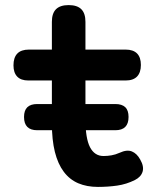

<svg xmlns="http://www.w3.org/2000/svg" viewBox="-20 -725 640 755"><path d="M126.5 -212.9Q100.5 -212.9 87.5 -225.9Q74.5 -238.9 74.5 -264.9Q74.5 -290.9 87.5 -303.4Q100.5 -315.9 126.5 -315.9H433.5Q459.5 -315.9 472.5 -303.5Q485.5 -291.2 485.5 -265Q485.5 -238.9 472.5 -225.9Q459.5 -212.9 433.5 -212.9ZM474.1 -530Q503.9 -530 519 -514.7Q534 -499.4 534 -469.6Q534 -439.8 519 -424.1Q503.9 -408.5 474.1 -408.5H91.5Q62.4 -408.5 47.7 -423.8Q33 -439.1 33 -468.2Q33 -498.7 48 -514.3Q63.1 -530 93.6 -530ZM450.5 -124.3Q478.9 -137.4 498.6 -129.5Q518.3 -121.5 531.4 -97.6Q546.9 -70.6 540.7 -49.9Q534.4 -29.2 510.5 -17.1Q477 -0.4 440.9 4.8Q404.9 10 365 10Q321.3 10 287.6 -4.4Q253.9 -18.8 230.8 -49.5Q207.7 -80.2 195.8 -127.5Q184 -174.8 184 -239.9V-639Q184 -672.5 200.2 -688.7Q216.5 -705 250 -705Q283.5 -705 299.8 -688.7Q316 -672.5 316 -639V-256.2Q316 -180.7 334 -146.1Q352 -111.5 387 -111.5Q402.8 -111.5 418.3 -114.2Q433.8 -116.8 450.5 -124.3Z"/></svg>

Font: Maple Mono
Style: Regular
Weight: 400
Monospace: yes
Designer: subframe7536
Version: Version 7.300